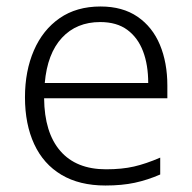

<svg xmlns="http://www.w3.org/2000/svg" viewBox="-20 -562 592 592"><path d="M290 -542Q358 -542 404 -510.5Q450 -479 473 -424Q496 -369 496 -298V-259H116Q117 -153 166 -96.5Q215 -40 307 -40Q356 -40 393 -48.5Q430 -57 474 -76V-24Q435 -7 395.5 1.5Q356 10 305 10Q225 10 169.5 -23Q114 -56 85.5 -117.5Q57 -179 57 -262Q57 -343 84.5 -406.5Q112 -470 164 -506Q216 -542 290 -542ZM289 -494Q216 -494 171 -445.5Q126 -397 118 -306H437Q437 -362 421 -404Q405 -446 372.5 -470Q340 -494 289 -494Z"/></svg>

Font: Noto Sans Armenian Light
Style: Regular
Weight: 300
Designer: Monotype Design Team
Foundry: Monotype Imaging Inc.
Version: Version 2.007